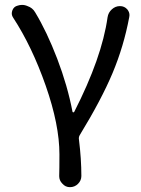

<svg xmlns="http://www.w3.org/2000/svg" viewBox="-20 -566 579 787"><path d="M313.5 155.3Q313.5 173.8 299.8 187.5Q286.1 201.2 266.6 201.2Q248 201.2 235.4 186.5Q222.7 173.8 222.7 156.2Q222.7 155.3 222.7 154.3Q223.6 128.9 223.6 66.4Q223.6 -53.7 167.5 -214.4Q111.3 -375 34.2 -493.2Q28.3 -502 28.3 -510.7Q28.3 -516.6 30.3 -522.5Q36.1 -539.1 52.7 -543Q61.5 -545.9 70.3 -545.9Q82 -545.9 92.8 -541Q113.3 -534.2 124 -515.6Q171.9 -436.5 214.4 -325.7Q256.8 -214.8 277.3 -107.4Q278.3 -105.5 280.8 -105.5Q283.2 -105.5 284.2 -107.4Q397.5 -329.1 420.9 -495.1Q423.8 -514.6 438.5 -527.8Q453.1 -541 471.7 -541Q490.2 -541 502 -527.3Q510.7 -516.6 510.7 -503.9Q510.7 -500 509.8 -496.1Q487.3 -376 441.4 -266.6Q395.5 -157.2 306.6 -11.7Q301.8 -2.9 303.7 6.8Q313.5 85.9 313.5 155.3Z"/></svg>

Font: irohamaru Regular
Style: Regular
Weight: 400
Designer: [Source Han Sans]
Ryoko NISHIZUKA  (kana & ideographs); Paul D. Hunt (Latin, Greek & Cyrillic); Wenlong ZHANG  (bopomofo
Version: Version 1.00